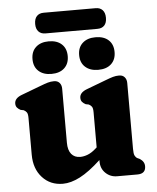

<svg xmlns="http://www.w3.org/2000/svg" viewBox="-57 -877 767 939"><g transform="rotate(-5 326.5 -407.0)"><path d="M74 -141.5V-321.5Q74 -342 68.5 -349.5Q63 -357 54 -361.5L39 -364.5Q28.5 -370 22 -377.5Q15.5 -385 15.5 -397.5Q15.5 -423.5 51 -437L146.5 -473Q168.5 -481.5 183.2 -485.8Q198 -490 214 -490Q231 -490 240.8 -479Q250.5 -468 250.5 -450V-184.5Q250.5 -148 266.2 -129Q282 -110 309.5 -110Q328 -110 347.5 -117.8Q367 -125.5 388 -144.5L393.5 -149.5V-321.5Q393.5 -342 388 -349.5Q382.5 -357 373.5 -361.5L358.5 -364.5Q348 -370 341.5 -377.5Q335 -385 335 -397.5Q335 -423.5 370.5 -437L466 -473Q488 -481.5 502.8 -485.8Q517.5 -490 533.5 -490Q550.5 -490 560.2 -479Q570 -468 570 -450V-126Q570 -103 574.5 -93.8Q579 -84.5 587 -80L598 -75Q621.5 -60.5 621.5 -37Q621.5 0 580.5 0H481Q448 0 424.8 -22.2Q401.5 -44.5 401.5 -79V-86.5Q343.5 -33 298.5 -9.8Q253.5 13.5 214 13.5Q152 13.5 113 -29.5Q74 -72.5 74 -141.5ZM205 -526.5Q165 -526.5 141.8 -547.8Q118.5 -569 118.5 -606.5Q118.5 -644 141.8 -665.2Q165 -686.5 205 -686.5Q245.5 -686.5 268.5 -665.2Q291.5 -644 291.5 -606.5Q291.5 -569.5 268.5 -548Q245.5 -526.5 205 -526.5ZM434.5 -526.5Q394.5 -526.5 371 -547.8Q347.5 -569 347.5 -606.5Q347.5 -644 371 -665.2Q394.5 -686.5 434.5 -686.5Q475.5 -686.5 498.5 -665.2Q521.5 -644 521.5 -606.5Q521.5 -569.5 498.5 -548Q475.5 -526.5 434.5 -526.5ZM146.5 -776.5Q146.5 -802 158.8 -815Q171 -828 192.5 -828H448Q469.5 -828 481.8 -814.8Q494 -801.5 494 -777Q494 -752 481.8 -739.2Q469.5 -726.5 448 -726.5H192.5Q171 -726.5 158.8 -739.5Q146.5 -752.5 146.5 -776.5Z"/></g></svg>

Font: Fraunces 9pt S100
Style: Bold
Weight: 700
Version: Version 1.000; ttfautohint (v1.8.3)